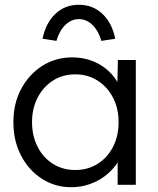

<svg xmlns="http://www.w3.org/2000/svg" viewBox="-20 -773 660 803"><path d="M36 -262Q36 -341 69 -402Q102 -463 157.5 -498Q213 -533 282 -533Q323 -533 358 -521Q393 -509 420.5 -487.5Q448 -466 466.5 -437.5Q485 -409 492 -376L470 -387L473 -522H548V0H472V-128L492 -141Q485 -111 465 -83.5Q445 -56 416.5 -35Q388 -14 352.5 -2Q317 10 278 10Q210 10 155 -25.5Q100 -61 68 -122.5Q36 -184 36 -262ZM476 -262Q476 -320 452.5 -365Q429 -410 388 -436Q347 -462 295 -462Q242 -462 201.5 -436Q161 -410 137.5 -365Q114 -320 114 -262Q114 -205 137 -159.5Q160 -114 201 -88Q242 -62 295 -62Q347 -62 388 -87.5Q429 -113 452.5 -158.5Q476 -204 476 -262ZM158 -611Q171 -676 211 -714.5Q251 -753 310 -753Q369 -753 409 -714.5Q449 -676 462 -611L404 -602Q392 -644 367 -668.5Q342 -693 310 -693Q278 -693 253 -668.5Q228 -644 216 -602Z"/></svg>

Font: Our Lexend Light
Style: Regular
Weight: 300
Designer: Bonnie Shaver-Troup, Thomas Jockin
Foundry: Lexend
Version: Version 1.007